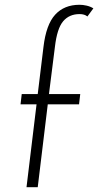

<svg xmlns="http://www.w3.org/2000/svg" viewBox="-20 -784 411 804"><path d="M91 0 133 -347H66L71 -390H138L162 -587Q173 -681 211 -722.5Q249 -764 313 -764Q327 -764 342.5 -760.5Q358 -757 371 -749L346 -715Q340 -720 332 -722.5Q324 -725 313 -725Q270 -725 244.5 -695Q219 -665 210 -588L185 -390H316L311 -347H180L138 0Z"/></svg>

Font: Josefin Sans Thin Light
Style: Italic
Weight: 300
Italic angle: -7°
Version: Version 2.000